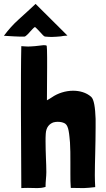

<svg xmlns="http://www.w3.org/2000/svg" viewBox="-73 -959 541 982"><path d="M36 3C50 2 61 2 71 2C90 2 104 3 118 3C131 3 143 2 160 -3V-7C160 -31 164 -55 164 -79C164 -102 163 -126 162 -150C161 -178 160 -207 160 -236C160 -249 160 -262 161 -275C163 -310 181 -326 200 -333C207 -335 215 -336 222 -336C236 -336 249 -333 256 -329L260 -327C270 -320 275 -306 278 -290C282 -270 283 -248 285 -230C287 -200 287 -165 287 -131V-73C287 -46 287 -20 289 2C314 2 334 3 355 3C373 2 392 1 414 -2C413 -20 412 -41 412 -63C412 -97 413 -136 414 -175C415 -220 416 -265 416 -307V-351C414 -408 408 -451 393 -464C368 -486 334 -495 301 -495C262 -495 222 -482 192 -461C185 -456 174 -450 167 -446C167 -456 168 -539 168 -613V-665C168 -695 167 -718 166 -724C166 -727 159 -728 150 -728C135 -727 113 -723 106 -723C90 -722 81 -721 71 -721C62 -721 52 -722 36 -723C34 -645 34 -526 34 -404C35 -249 36 -88 36 3ZM191 -770C208 -770 224 -772 238 -773C250 -774 241 -775 272 -777L109 -939C80 -912 51 -885 23 -860C-5 -835 -30 -807 -53 -776C-31 -775 -14 -774 -2 -773C10 -772 49 -771 54 -772C59 -774 73 -787 80 -796C86 -802 100 -819 106 -821C114 -815 131 -796 133 -794C142 -783 153 -772 157 -772C169 -771 180 -770 191 -770Z"/></svg>

Font: Londrina Solid CC
Style: CC
Weight: 400
Designer: Marcelo Magalhaes
Foundry: Tipos Pereira
Version: Version 1.003;FEAKit 1.0